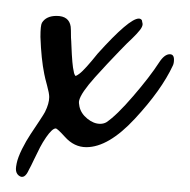

<svg xmlns="http://www.w3.org/2000/svg" viewBox="-55 -263 242 245"><path d="M127 -232.4Q127 -229 123.5 -224.6Q120.1 -220.2 113.8 -214.1Q107.4 -208 106.9 -207.5Q106.4 -207 97.4 -197.8Q88.4 -188.5 81.8 -181.4Q75.2 -174.3 66.4 -164.6Q57.6 -154.8 52.2 -147Q46.9 -139.2 45.9 -134.3Q45.4 -131.8 46.4 -127Q48.3 -118.2 56.4 -111.6Q64.5 -105 72.8 -105Q77.1 -105 80.6 -106.9Q93.8 -115.7 115 -140.4Q136.2 -165 147.9 -183.1Q154.8 -193.8 161.6 -193.8Q167 -193.8 167 -187Q167 -182.1 165.5 -179.2Q150.9 -147.9 117.2 -111.6Q83.5 -75.2 55.2 -75.2Q39.6 -75.2 27.8 -88.4Q18.1 -99.1 16.1 -99.1Q11.7 -99.1 3.9 -87.9Q-0.5 -81.5 -3.9 -75Q-7.3 -68.4 -11.5 -59.6Q-15.6 -50.8 -18.1 -46.4Q-23.9 -33.2 -31.2 -39.1Q-34.7 -42 -34.7 -47.4Q-34.7 -49.8 -33.7 -54.7Q-32.2 -62 -26.9 -72.8Q-21.5 -83.5 -16.1 -91.6Q-10.7 -99.6 -4.6 -108.9Q1.5 -118.2 2.4 -120.1Q7.8 -130.9 7.8 -139.2Q7.8 -144 5.1 -153.8Q2.4 -163.6 1.5 -168.5Q-2.4 -187.5 -3.4 -215.8Q-3.4 -230.5 -1.5 -233.9Q3.9 -242.7 17.1 -242.7Q33.2 -242.7 35.2 -229Q35.6 -226.1 35.6 -214.8Q35.6 -213.4 35.9 -210.4Q36.1 -207.5 36.1 -205.6Q37.1 -179.2 39.1 -171.9Q39.6 -168 41.5 -166Q45.9 -168 50.5 -172.6Q55.2 -177.2 62 -185.3Q68.8 -193.4 69.8 -194.8Q109.9 -239.3 122.1 -239.3Q124.5 -239.3 126 -237.3Z"/></svg>

Font: Sintesa 4
Style: 4
Weight: 400
Version: Version 001.000